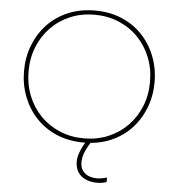

<svg xmlns="http://www.w3.org/2000/svg" viewBox="-61 -769 960 1052"><g transform="rotate(5 419.0 -243.5)"><path d="M513 226Q458 226 424.5 198.5Q391 171 391 119Q391 99 397.5 79Q404 59 414 39Q424 19 436 1H465Q446 27 431.5 59Q417 91 417 121Q417 159 442 180.5Q467 202 510 202Q522 202 535 199.5Q548 197 564 193V218Q560 219 546.5 222.5Q533 226 513 226ZM419 13Q338 13 271.5 -15Q205 -43 158 -93Q111 -143 85.5 -209Q60 -275 60 -350Q60 -425 85.5 -491Q111 -557 158 -607Q205 -657 271.5 -685Q338 -713 419 -713Q501 -713 567 -685Q633 -657 680 -607Q727 -557 752.5 -491Q778 -425 778 -350Q778 -275 752.5 -209Q727 -143 680 -93Q633 -43 567 -15Q501 13 419 13ZM419 -10Q491 -10 552 -35.5Q613 -61 658 -107Q703 -153 728 -215Q753 -277 753 -350Q753 -423 728 -485Q703 -547 658 -593Q613 -639 552 -664.5Q491 -690 419 -690Q347 -690 286 -664.5Q225 -639 180 -593Q135 -547 110 -485Q85 -423 85 -350Q85 -277 110 -215Q135 -153 180 -107Q225 -61 286 -35.5Q347 -10 419 -10Z"/></g></svg>

Font: MuseoModerno Thin Thin
Style: Regular
Weight: 250
Version: Version 1.003